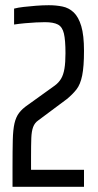

<svg xmlns="http://www.w3.org/2000/svg" viewBox="-20 -716 374 736"><path d="M28 0V-74Q28 -139 29 -179Q30 -219 35.5 -243Q41 -267 53 -283Q65 -299 87 -314L190 -388Q205 -399 214 -414Q223 -429 227 -452.5Q231 -476 231 -512Q231 -562 225 -587.5Q219 -613 202 -622Q185 -631 152 -631Q138 -631 118 -630Q98 -629 76 -627Q54 -625 34 -622V-683Q49 -687 71 -689.5Q93 -692 118.5 -694Q144 -696 167 -696Q195 -696 219.5 -691Q244 -686 262.5 -668.5Q281 -651 291.5 -616Q302 -581 302 -521Q302 -461 295 -426.5Q288 -392 273 -373Q258 -354 236 -336L126 -254Q113 -245 107 -229Q101 -213 100 -186.5Q99 -160 99 -113V-65H302V0Z"/></svg>

Font: Saira UltraCondensed Medium
Style: Regular
Weight: 500
Width: 1
Designer: Hector Gatti with collaboration of the Omnibus-Type team
Foundry: Omnibus-Type
Version: Version 1.101